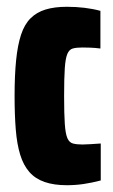

<svg xmlns="http://www.w3.org/2000/svg" viewBox="-20 -538 334 566"><path d="M177 8Q139 8 111.5 -1.5Q84 -11 66.5 -31Q49 -51 39.5 -82Q30 -113 26.5 -156Q23 -199 23 -255Q23 -316 27.5 -360.5Q32 -405 42 -435.5Q52 -466 70 -484Q88 -502 114.5 -510Q141 -518 177 -518Q204 -518 229 -515Q254 -512 276 -506V-395Q260 -397 246.5 -397.5Q233 -398 223 -398Q205 -398 194.5 -395Q184 -392 178.5 -379Q173 -366 171 -337Q169 -308 169 -255Q169 -202 171 -173Q173 -144 178.5 -131Q184 -118 195 -115Q206 -112 223 -112Q233 -112 247 -113Q261 -114 277 -115V-6Q250 1 226 4.5Q202 8 177 8Z"/></svg>

Font: Saira ExtraCondensed Black
Style: Regular
Weight: 900
Width: 2
Designer: Hector Gatti with collaboration of the Omnibus-Type team
Foundry: Omnibus-Type
Version: Version 1.101